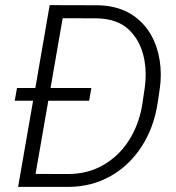

<svg xmlns="http://www.w3.org/2000/svg" viewBox="-20 -731 690 751"><path d="M50.8 0 109.4 -336.9H37.6L46.4 -386.7H118.2L174.3 -710.9L363.8 -710.4Q451.2 -708.5 509.8 -664.1Q568.4 -619.6 592.8 -544.4Q608.9 -494.6 608.9 -439.5Q608.9 -412.6 605.5 -388.2L596.7 -328.6Q582 -231.9 533.9 -157.7Q485.8 -83.5 412.6 -42.2Q339.4 -1 251 0ZM119.1 -50.8 245.6 -50.3Q323.2 -50.3 384.5 -85.7Q445.8 -121.1 484.6 -182.4Q523.4 -243.7 536.1 -319.8L546.4 -389.6Q549.8 -413.1 549.8 -439.5Q549.8 -494.1 532.7 -540.3Q515.6 -586.4 481 -617.7Q438 -656.7 362.3 -659.2L225.1 -659.7L177.7 -386.7H337.4L328.6 -336.9H168.9Z"/></svg>

Font: Mardoto Light
Style: Italic
Weight: 300
Italic angle: -12°
Designer: Christian Robertson, Vahan Hovhannisyan
Foundry: Google
Version: Version 1.000